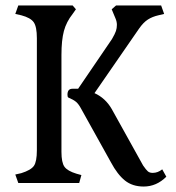

<svg xmlns="http://www.w3.org/2000/svg" viewBox="-20 -670 645 703"><path d="M36 -31 58 -36Q93 -47 104 -62.5Q115 -78 115 -120V-530Q115 -572 103.5 -588.5Q92 -605 58 -614L36 -619L47 -650H246L258 -636L246 -619Q223 -590 214 -556.5Q205 -523 205 -469V-114Q205 -75 216 -59.5Q227 -44 260 -34L278 -29L270 0H47ZM386 -76 277 -272Q268 -289 258.5 -297Q249 -305 230 -313Q227 -315 227 -323Q227 -345 245 -345H266L390 -527Q401 -546 404.5 -556.5Q408 -567 408 -579Q408 -591 402.5 -603.5Q397 -616 396 -619L389 -636L405 -650H570L581 -619L560 -614Q538 -609 521.5 -598.5Q505 -588 489 -565L326 -329Q366 -311 389 -271L504 -64Q515 -48 521.5 -42.5Q528 -37 539 -37Q558 -37 574 -50L589 -23Q553 13 506 13Q465 13 437.5 -9Q410 -31 386 -76Z"/></svg>

Font: Kurale
Style: Regular
Weight: 400
Designer: Eduardo Rodriguez Tunni
Foundry: Eduardo Rodriguez Tunni
Version: Version 2.000